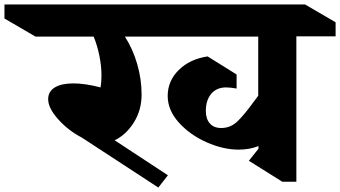

<svg xmlns="http://www.w3.org/2000/svg" viewBox="-150 -806 1525 861"><path d="M1355 -643H1179V9H1116L966 -85L1009 -139V-151Q969 -135 920 -135Q851 -135 776.5 -168Q702 -201 652 -256.5Q602 -312 602 -376Q602 -443 651.5 -492Q701 -541 781 -553L911 -472V-409Q883 -414 864 -414Q821 -414 797 -385Q773 -356 773 -309Q773 -273 791 -252.5Q809 -232 842 -232Q883 -232 913.5 -260.5Q944 -289 991 -354Q997 -361 1001 -367Q1005 -373 1008 -377V-642H410Q446 -586 465.5 -518Q485 -450 485 -382Q485 -312 450 -256.5Q415 -201 364 -177L603 -20L560 35L217 -189Q157 -220 111.5 -270.5Q66 -321 66 -361Q66 -396 96 -414Q126 -432 179 -432Q232 -432 301 -414Q305 -437 305 -468Q305 -511 295.5 -557Q286 -603 270 -642H9L-130 -723V-786H1218L1355 -706Z"/></svg>

Font: Inknut Antiqua
Style: Bold
Weight: 700
Designer: Claus Eggers Sørensen
Foundry: Claus Eggers Sørensen
Version: Version 1.003; ttfautohint (v1.8.2) -l 8 -r 50 -G 200 -x 14 